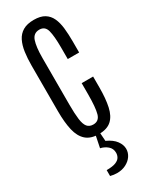

<svg xmlns="http://www.w3.org/2000/svg" viewBox="-290 -929 1017 1284"><g transform="rotate(-30 219.0 -286.5)"><path d="M224.6 10.3Q162.1 10.3 126.7 -21Q91.3 -52.2 77.1 -112.5Q63 -172.9 63 -260.3V-611.3Q63 -667 69.6 -714.1Q76.2 -761.2 93.5 -796.1Q110.8 -831.1 143.3 -850.3Q175.8 -869.6 228 -869.6Q279.3 -869.6 310.1 -850.6Q340.8 -831.5 356.4 -797.4Q372.1 -763.2 377.2 -716.6Q382.3 -669.9 382.3 -614.3V-528.8H294.4V-618.7Q294.4 -705.6 282.7 -750Q271 -794.4 227.5 -794.4Q182.1 -794.4 166.7 -749.8Q151.4 -705.1 151.4 -619.1V-259.3Q151.4 -189.5 157 -146.2Q162.6 -103 178.5 -83.5Q194.3 -64 224.6 -64Q268.6 -64 281.5 -109.4Q294.4 -154.8 294.4 -259.3V-342.8H382.8V-260.3Q382.8 -172.4 369.6 -112.1Q356.4 -51.8 322.3 -20.8Q288.1 10.3 224.6 10.3ZM199.2 296.9Q174.8 296.9 148.4 290V244.6Q194.8 244.6 219 234.9Q243.2 225.1 252.2 209.2Q261.2 193.4 261.2 175.3Q261.2 142.1 237.3 122.1Q213.4 102.1 183.1 95.7L202.6 0H233.9L238.8 70.8Q288.1 93.3 310.5 124Q333 154.8 333 186Q333 215.3 316.2 240.5Q299.3 265.6 269 281.2Q238.8 296.9 199.2 296.9Z"/></g></svg>

Font: AntonioLight
Style: Regular
Weight: 300
Designer: Vernon Adams
Foundry: Vernon Adams
Version: Version 1.002